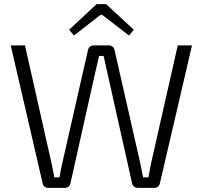

<svg xmlns="http://www.w3.org/2000/svg" viewBox="-20 -910 981 930"><path d="M628 -766 494 -890H448L315 -766L338 -738L467 -838H475L605 -738ZM910 -690H841L714 -129C708 -104 704 -77 699 -51H673C668 -77 663 -104 657 -130L535 -667C532 -681 522 -690 508 -690H433C419 -690 409 -681 406 -667L284 -130C278 -104 273 -79 268 -51H243C238 -79 233 -105 227 -131L101 -690H32L187 -20C190 -8 200 0 214 0H294C307 0 318 -8 321 -21L442 -562C448 -587 454 -613 460 -639H482L499 -562L620 -21C623 -8 634 0 648 0H727C741 0 751 -8 754 -20Z"/></svg>

Font: SnT
Style: Regular
Weight: 300
Designer: Natanael Gama
Version: Version 1.001;PS 001.001;hotconv 1.0.70;makeotf.lib2.5.58329